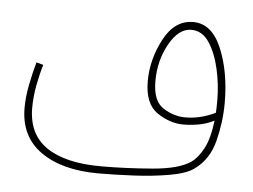

<svg xmlns="http://www.w3.org/2000/svg" viewBox="-42 -533 797 606"><g transform="rotate(5 356.5 -230.0)"><path d="M548 -179Q511 -179 477.5 -200.5Q444 -222 444 -285Q444 -350 473.5 -403Q503 -456 543 -456Q578 -456 600 -422.5Q622 -389 633 -339.5Q644 -290 644 -241Q644 -220 643 -202Q596 -179 548 -179ZM290 21Q341 21 401.5 18Q462 15 514 6Q566 -3 590 -20Q637 -53 652.5 -114Q668 -175 668 -235Q668 -334 637 -407.5Q606 -481 547 -481Q488 -481 454 -416Q420 -351 420 -283Q420 -211 460.5 -183.5Q501 -156 544 -156Q567 -156 592.5 -160.5Q618 -165 641 -177Q634 -119 617 -87.5Q600 -56 580 -42Q543 -16 459 -9Q375 -2 296 -2Q184 -2 124 -42.5Q64 -83 64 -167Q64 -202 71 -239Q78 -276 87 -305L65 -311Q56 -280 48 -240Q40 -200 40 -165Q40 -74 107.5 -26.5Q175 21 290 21Z"/></g></svg>

Font: Noto Sans Arabic Condensed Thin
Style: Regular
Weight: 250
Width: 3
Designer: Nadine Chahine
Foundry: Monotype Imaging Inc.
Version: 1.001